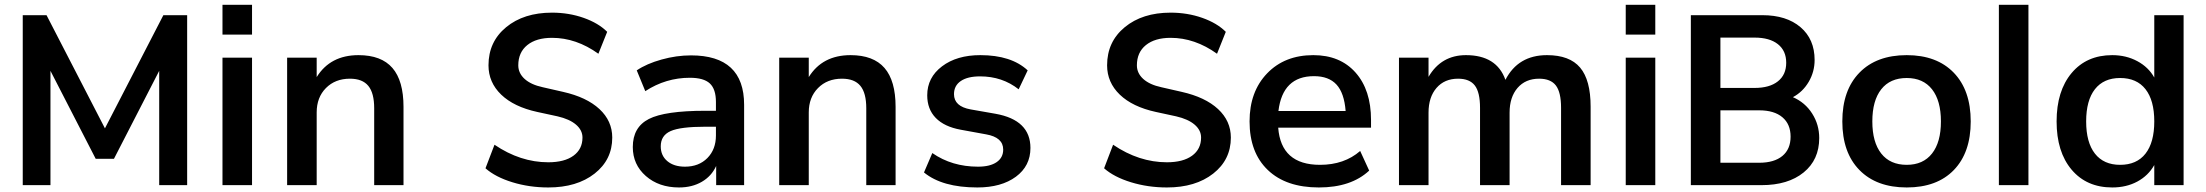

<svg xmlns="http://www.w3.org/2000/svg" viewBox="-20 -783 9330 812"><path d="M76.2 0V-718.8H176.8L423.8 -240.2L670.9 -718.8H771.5V0H653.3V-483.4L461.9 -111.3H384.8L193.4 -483.4V0Z M920.9 -636.7V-762.7H1045.9V-636.7ZM920.9 0V-539.1H1045.9V0Z M1194.3 0V-539.1H1319.3V-457Q1377 -549.8 1496.1 -549.8Q1592.8 -549.8 1639.6 -495.6Q1686.5 -441.4 1686.5 -331.1V0H1562.5V-325.2Q1562.5 -389.6 1537.6 -419.9Q1512.7 -450.2 1460 -450.2Q1397.5 -450.2 1358.4 -410.6Q1319.3 -371.1 1319.3 -307.6V0Z M2071.3 -170.9Q2180.7 -96.7 2298.8 -96.7Q2367.2 -96.7 2405.3 -124.5Q2443.4 -152.3 2443.4 -201.2Q2443.4 -232.4 2416 -255.9Q2388.7 -279.3 2337.9 -291Q2328.1 -293 2252 -309.6Q2153.3 -331.1 2099.6 -382.8Q2045.9 -434.6 2045.9 -506.8Q2045.9 -606.4 2120.6 -668Q2195.3 -729.5 2314.5 -729.5Q2385.7 -729.5 2448.2 -707.5Q2510.7 -685.5 2547.9 -648.4L2510.7 -555.7Q2417 -623 2314.5 -623Q2248 -623 2210 -592.3Q2171.9 -561.5 2171.9 -506.8Q2171.9 -473.6 2198.7 -449.2Q2225.6 -424.8 2275.4 -414.1L2361.3 -394.5Q2460.9 -372.1 2515.1 -321.8Q2569.3 -271.5 2569.3 -201.2Q2569.3 -107.4 2494.6 -48.8Q2419.9 9.8 2298.8 9.8Q2218.8 9.8 2147 -12.2Q2075.2 -34.2 2033.2 -71.3Z M2851.6 9.8Q2766.6 9.8 2711.4 -38.6Q2656.2 -86.9 2656.2 -161.1Q2656.2 -245.1 2724.1 -279.8Q2792 -314.5 2962.9 -314.5H3007.8V-351.6Q3007.8 -406.2 2981.9 -430.2Q2956.1 -454.1 2897.5 -454.1Q2795.9 -454.1 2709 -397.5L2672.9 -485.4Q2714.8 -513.7 2777.8 -531.2Q2840.8 -548.8 2902.3 -548.8Q3127 -548.8 3127 -339.8V0H3008.8V-81.1Q2989.3 -38.1 2948.2 -14.2Q2907.2 9.8 2851.6 9.8ZM2774.4 -164.1Q2774.4 -125 2802.2 -101.6Q2830.1 -78.1 2877 -78.1Q2935.5 -78.1 2971.7 -114.7Q3007.8 -151.4 3007.8 -210V-247.1H2963.9Q2857.4 -247.1 2815.9 -228.5Q2774.4 -210 2774.4 -164.1Z M3275.4 0V-539.1H3400.4V-457Q3458 -549.8 3577.1 -549.8Q3673.8 -549.8 3720.7 -495.6Q3767.6 -441.4 3767.6 -331.1V0H3643.6V-325.2Q3643.6 -389.6 3618.7 -419.9Q3593.8 -450.2 3541 -450.2Q3478.5 -450.2 3439.5 -410.6Q3400.4 -371.1 3400.4 -307.6V0Z M4113.3 9.8Q3964.8 9.8 3887.7 -53.7L3922.9 -135.7Q4005.9 -78.1 4116.2 -78.1Q4167 -78.1 4194.8 -97.2Q4222.7 -116.2 4222.7 -150.4Q4222.7 -202.1 4150.4 -214.8L4043 -234.4Q3973.6 -247.1 3937.5 -284.2Q3901.4 -321.3 3901.4 -379.9Q3901.4 -455.1 3963.9 -502.4Q4026.4 -549.8 4126 -549.8Q4256.8 -549.8 4326.2 -485.4L4288.1 -405.3Q4218.8 -460 4125 -460Q4072.3 -460 4043.5 -440.4Q4014.6 -420.9 4014.6 -384.8Q4014.6 -333 4085 -320.3L4190.4 -301.8Q4337.9 -275.4 4337.9 -157.2Q4337.9 -81.1 4276.4 -35.6Q4214.8 9.8 4113.3 9.8Z M4687.5 -170.9Q4796.9 -96.7 4915 -96.7Q4983.4 -96.7 5021.5 -124.5Q5059.6 -152.3 5059.6 -201.2Q5059.6 -232.4 5032.2 -255.9Q5004.9 -279.3 4954.1 -291Q4944.3 -293 4868.2 -309.6Q4769.5 -331.1 4715.8 -382.8Q4662.1 -434.6 4662.1 -506.8Q4662.1 -606.4 4736.8 -668Q4811.5 -729.5 4930.7 -729.5Q5002 -729.5 5064.5 -707.5Q5127 -685.5 5164.1 -648.4L5127 -555.7Q5033.2 -623 4930.7 -623Q4864.3 -623 4826.2 -592.3Q4788.1 -561.5 4788.1 -506.8Q4788.1 -473.6 4814.9 -449.2Q4841.8 -424.8 4891.6 -414.1L4977.5 -394.5Q5077.1 -372.1 5131.3 -321.8Q5185.5 -271.5 5185.5 -201.2Q5185.5 -107.4 5110.8 -48.8Q5036.1 9.8 4915 9.8Q4835 9.8 4763.2 -12.2Q4691.4 -34.2 4649.4 -71.3Z M5557.6 9.8Q5418.9 9.8 5341.8 -64Q5264.6 -137.7 5264.6 -269.5Q5264.6 -395.5 5338.9 -472.7Q5413.1 -549.8 5534.2 -549.8Q5647.5 -549.8 5712.9 -476.1Q5778.3 -402.3 5778.3 -275.4V-243.2H5385.7Q5397.5 -85.9 5562.5 -85.9Q5665 -85.9 5732.4 -144.5L5770.5 -61.5Q5694.3 9.8 5557.6 9.8ZM5386.7 -313.5H5670.9Q5665 -389.6 5632.3 -425.3Q5599.6 -460.9 5537.1 -460.9Q5404.3 -460.9 5386.7 -313.5Z M5896.5 0V-539.1H6021.5V-458Q6075.2 -549.8 6179.7 -549.8Q6309.6 -549.8 6346.7 -445.3Q6400.4 -549.8 6522.5 -549.8Q6618.2 -549.8 6662.6 -497.1Q6707 -444.3 6707 -332V0H6582V-327.1Q6582 -392.6 6560.1 -421.4Q6538.1 -450.2 6489.3 -450.2Q6431.6 -450.2 6397.9 -411.1Q6364.3 -372.1 6364.3 -306.6V0H6239.3V-327.1Q6239.3 -392.6 6217.3 -421.4Q6195.3 -450.2 6146.5 -450.2Q6088.9 -450.2 6055.2 -411.1Q6021.5 -372.1 6021.5 -306.6V0Z M6855.5 -636.7V-762.7H6980.5V-636.7ZM6855.5 0V-539.1H6980.5V0Z M7433.6 -718.8Q7535.2 -718.8 7594.7 -668Q7654.3 -617.2 7654.3 -529.3Q7654.3 -479.5 7629.4 -437Q7604.5 -394.5 7562.5 -372.1Q7614.3 -349.6 7644 -302.7Q7673.8 -255.9 7673.8 -199.2Q7673.8 -107.4 7607.9 -53.7Q7542 0 7429.7 0H7130.9V-718.8ZM7255.9 -94.7H7419.9Q7483.4 -94.7 7518.1 -123.5Q7552.7 -152.3 7552.7 -205.1Q7552.7 -257.8 7518.1 -287.1Q7483.4 -316.4 7419.9 -316.4H7255.9ZM7255.9 -411.1H7400.4Q7463.9 -411.1 7499 -439Q7534.2 -466.8 7534.2 -517.6Q7534.2 -568.4 7499 -596.2Q7463.9 -624 7400.4 -624H7255.9Z M8043.9 -549.8Q8170.9 -549.8 8242.7 -475.6Q8314.5 -401.4 8314.5 -269.5Q8314.5 -137.7 8243.2 -64Q8171.9 9.8 8043.9 9.8Q7916 9.8 7843.8 -64Q7771.5 -137.7 7771.5 -269.5Q7771.5 -401.4 7843.8 -475.6Q7916 -549.8 8043.9 -549.8ZM8043.9 -85.9Q8113.3 -85.9 8150.9 -133.8Q8188.5 -181.6 8188.5 -269.5Q8188.5 -357.4 8150.9 -405.3Q8113.3 -453.1 8043.9 -453.1Q7973.6 -453.1 7936 -405.3Q7898.4 -357.4 7898.4 -269.5Q7898.4 -181.6 7936 -133.8Q7973.6 -85.9 8043.9 -85.9Z M8433.6 0V-762.7H8558.6V0Z M8913.1 9.8Q8804.7 9.8 8741.2 -65.4Q8677.7 -140.6 8677.7 -269.5Q8677.7 -398.4 8741.2 -474.1Q8804.7 -549.8 8913.1 -549.8Q8971.7 -549.8 9019 -524.4Q9066.4 -499 9090.8 -455.1V-718.8H9214.8V0H9090.8V-85Q9065.4 -40 9019 -15.1Q8972.7 9.8 8913.1 9.8ZM8946.3 -85.9Q9016.6 -85.9 9053.7 -133.3Q9090.8 -180.7 9090.8 -269.5Q9090.8 -358.4 9053.7 -405.8Q9016.6 -453.1 8946.3 -453.1Q8877 -453.1 8839.8 -405.8Q8802.7 -358.4 8802.7 -269.5Q8802.7 -180.7 8839.8 -133.3Q8877 -85.9 8946.3 -85.9Z"/></svg>

Font: Min Sans SemiBold
Style: Regular
Weight: 600
Designer: Jinseong-Kim, NotoSansCJK, Nunito
Foundry: Jinseong-Kim
Version: Version 1.400;Glyphs 3.1.2 (3151)